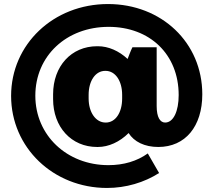

<svg xmlns="http://www.w3.org/2000/svg" viewBox="-20 -735 1057 951"><path d="M510 196C604 196 694 169 768 122L712 25C659 63 593 83 517 83C311 83 155 -65 155 -261C155 -458 309 -602 518 -602C722 -602 865 -466 865 -264C865 -184 839 -128 798 -128C773 -128 756 -154 756 -210V-501H636C626 -481 619 -460 612 -443C569 -483 517 -506 465 -506H461C333 -506 243 -407 243 -268V-244C243 -106 333 -7 461 -7H465C518 -7 573 -32 617 -76C644 -33 696 -7 764 -7C898 -7 982 -109 982 -268C982 -524 780 -715 515 -715C244 -715 35 -515 35 -260C35 -4 244 196 510 196ZM503 -128C454 -128 419 -179 419 -247V-265C419 -335 453 -384 501 -384H503C551 -384 585 -335 585 -265V-247C585 -177 552 -128 504 -128Z"/></svg>

Font: Fixel Display Black
Style: Regular
Weight: 900
Designer: AlfaBravo + MacPaw
Foundry: Kyrylo Tkachov, Marchela Mozhyna, Serhii Makarenko, Maria Weinstein, Zakhar Kryvoshyya
Version: Version 1.211